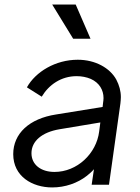

<svg xmlns="http://www.w3.org/2000/svg" viewBox="-20 -810 613 842"><path d="M377 -640 312 -790H209L301 -640ZM209 12C266 12 320 -7 361 -39C372 -48 383 -57 392 -68L382 0H458L508 -356C509 -366 510 -375 510 -384C510 -411 503 -436 490 -461C462 -512 398 -548 321 -548C223 -548 136 -495 98 -427L163 -386C194 -438 248 -476 316 -476C338 -476 359 -472 378 -464C416 -447 434 -415 434 -380C434 -373 433 -366 432 -359L430 -341L226 -308C108 -290 38 -224 38 -134C38 -36 122 12 209 12ZM420 -273 415 -234C403 -136 318 -56 219 -56C158 -56 118 -89 118 -138C118 -191 164 -230 240 -243Z"/></svg>

Font: Plus Jakarta Sans
Style: Italic
Weight: 400
Italic angle: -8°
Designer: Gumpita Rahayu
Foundry: Tokotype
Version: Version 2.071;gftools[0.9.30]